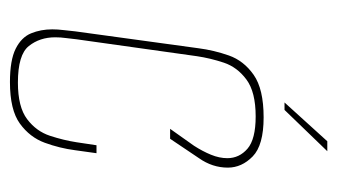

<svg xmlns="http://www.w3.org/2000/svg" viewBox="-166 -505 678 386"><g transform="rotate(90 173.0 -312.0)"><path d="M145 7Q101 7 78 -4.5Q55 -16 47 -35.5Q39 -55 39 -78Q39 -89 40.5 -101Q42 -113 43 -124L77 -372Q81 -403 91.5 -433Q102 -463 130.5 -483Q159 -503 216 -503Q272 -503 294.5 -481Q317 -459 317 -431Q317 -400 298 -373L259 -315H239L273 -363Q284 -380 291 -397Q298 -414 298 -430Q298 -454 279 -470.5Q260 -487 214 -487Q165 -487 140 -468.5Q115 -450 106 -423Q97 -396 93 -369L59 -127Q58 -116 56.5 -105.5Q55 -95 55 -84Q55 -53 72.5 -31Q90 -9 146 -9Q195 -9 219.5 -27.5Q244 -46 253 -73.5Q262 -101 266 -127L272 -167H288L282 -124Q278 -93 267 -63Q256 -33 228.5 -13Q201 7 145 7ZM186 -545 264 -631H284L201 -545Z"/></g></svg>

Font: Alumni Sans Pinstripe
Style: Italic
Weight: 400
Italic angle: -8°
Designer: Robert E. Leuschke
Foundry: Robert E. Leuschke
Version: Version 1.010; ttfautohint (v1.8.4.7-5d5b)